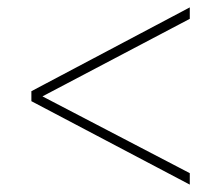

<svg xmlns="http://www.w3.org/2000/svg" viewBox="-20 -618 599 520"><path d="M494 -118 65 -344V-371L494 -598V-567L95 -357L494 -149Z"/></svg>

Font: Noto Serif Armenian Thin
Style: Regular
Weight: 250
Version: Version 2.007